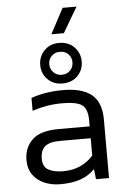

<svg xmlns="http://www.w3.org/2000/svg" viewBox="-61 -960 663 1014"><g transform="rotate(-5 270.5 -453.5)"><path d="M239 -783 310 -917H384L305 -783ZM275 -519Q227 -519 196.5 -550Q166 -581 166 -626Q166 -671 196.5 -702.5Q227 -734 275 -734Q325 -734 355.5 -702.5Q386 -671 386 -626Q386 -581 355.5 -550Q325 -519 275 -519ZM275 -565Q303 -565 320 -583Q337 -601 337 -626Q337 -652 320 -669.5Q303 -687 275 -687Q249 -687 231.5 -669.5Q214 -652 214 -626Q214 -601 231.5 -583Q249 -565 275 -565ZM217 10Q172 10 134 -6Q96 -22 73 -53.5Q50 -85 50 -133Q50 -198 93 -239.5Q136 -281 233 -281H398V-310Q398 -349 387.5 -372Q377 -395 348 -405Q319 -415 263 -415Q220 -415 180 -408Q140 -401 105 -389V-457Q137 -469 180.5 -476.5Q224 -484 274 -484Q375 -484 425.5 -443Q476 -402 476 -310V0H407L401 -54Q370 -22 326 -6Q282 10 217 10ZM238 -57Q290 -57 330 -75.5Q370 -94 398 -126V-218H235Q179 -218 155 -197Q131 -176 131 -133Q131 -90 160 -73.5Q189 -57 238 -57Z"/></g></svg>

Font: Kanit Light
Style: Regular
Weight: 300
Designer: Katatrad Team
Foundry: CadsonDemak
Version: Version 2.000; ttfautohint (v1.8.3)